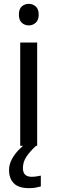

<svg xmlns="http://www.w3.org/2000/svg" viewBox="-20 -757 298 997"><path d="M130 -737Q150 -737 165.5 -723.5Q181 -710 181 -681Q181 -653 165.5 -639Q150 -625 130 -625Q108 -625 93 -639Q78 -653 78 -681Q78 -710 93 -723.5Q108 -737 130 -737ZM173 -536V0H85V-536ZM99 116Q99 161 144 161Q161 161 172.5 158.5Q184 156 192 155V211Q178 215 164 217.5Q150 220 130 220Q77 220 52 195Q27 170 27 126Q27 97 41.5 70Q56 43 77.5 21Q99 -1 119 -15L167 0Q133 32 116 58.5Q99 85 99 116Z"/></svg>

Font: Noto Sans Ethiopic
Style: Regular
Weight: 400
Designer: Monotype Design Team
Foundry: Monotype Imaging Inc.
Version: Version 2.102; ttfautohint (v1.8.4.7-5d5b)